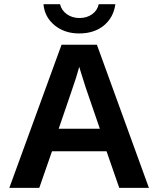

<svg xmlns="http://www.w3.org/2000/svg" viewBox="-20 -903 762 923"><path d="M553.2 0 492.2 -175.8H230L168.9 0H24.9L275.9 -688H445.8L695.8 0ZM360.8 -582 357.9 -571.3Q353 -553.7 346.2 -531.2Q339.4 -508.8 262.2 -284.2H460L392.1 -481.9L371.1 -548.3ZM360.8 -742.2Q290 -742.2 242.2 -781.7Q194.3 -821.3 189 -882.8H268.6Q275.9 -852.5 301.8 -834.5Q327.6 -816.4 361.8 -816.4Q397 -816.4 422.4 -834.2Q447.8 -852.1 454.6 -882.8H534.7Q525.4 -817.9 478.8 -780Q432.1 -742.2 360.8 -742.2Z"/></svg>

Font: Arial
Style: Bold
Weight: 700
Designer: Steve Matteson
Foundry: Ascender Corporation
Version: Version 2.00.3